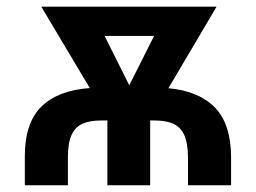

<svg xmlns="http://www.w3.org/2000/svg" viewBox="-20 -550 759 570"><path d="M53.7 0V-84Q53.2 -184.1 102.3 -232.9Q151.4 -281.7 246.6 -288.6L102.5 -530.3H623L480 -288.1Q570.3 -279.8 617.9 -231Q665.5 -182.1 666 -84V0H538.1V-84Q537.6 -125.5 527.1 -148.9Q516.6 -172.4 494.9 -182.4Q473.1 -192.4 437.5 -192.4H425.8V0H298.8V-192.4H282.2Q247.1 -192.4 225.3 -182.9Q203.6 -173.3 192.6 -149.7Q181.6 -126 181.6 -84V0ZM363.8 -296.9 437.5 -443.4H290.5Z"/></svg>

Font: Pretendard SemiBold
Style: Regular
Weight: 600
Designer: Base glyphs from Inter by Rasmus Andersson; Hangeul glyphs from Noto Sans CJK(Source Han Sans) by Jang Soo-young and Kan
Foundry: Kil Hyung-jin
Version: Version 1.309